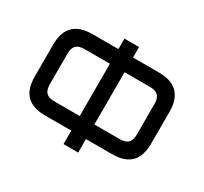

<svg xmlns="http://www.w3.org/2000/svg" viewBox="-146 -927 1205 1135"><g transform="rotate(30 456.5 -360.0)"><path d="M402.3 -191.4V-548.3H230.5Q190.4 -548.3 172.9 -530.8Q155.3 -513.2 155.3 -473.1V-266.6Q155.3 -227.1 172.9 -209.2Q190.4 -191.4 230.5 -191.4ZM502.4 -191.4H674.3Q714.4 -191.4 731.9 -209.2Q749.5 -227.1 749.5 -266.6V-473.1Q749.5 -513.2 731.9 -530.8Q714.4 -548.3 674.3 -548.3H502.4ZM502.4 -648.4H679.7Q849.6 -648.4 849.6 -478.5V-261.7Q849.6 -175.3 807.6 -133.5Q765.6 -91.8 679.7 -91.8H502.4V0H402.3V-91.8H225.1Q139.2 -91.8 97.2 -133.5Q55.2 -175.3 55.2 -261.7V-478.5Q55.2 -648.4 225.1 -648.4H402.3V-720.2H502.4Z"/></g></svg>

Font: Aldrich [RUS by Daymarius]
Style: Regular
Weight: 400
Designer: Matthew Desmond
Foundry: Matthew Desmond
Version: Version 1.002 August 24, 2018